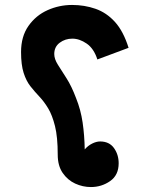

<svg xmlns="http://www.w3.org/2000/svg" viewBox="-20 -724 604 775"><path d="M347 31Q314 31 283.5 17Q253 3 233 -26Q213 -55 213 -100Q213 -171 202 -215Q191 -259 174.5 -286.5Q158 -314 139 -334Q120 -354 103 -375.5Q86 -397 75.5 -429.5Q65 -462 65 -514Q65 -577 95 -619.5Q125 -662 172 -683Q219 -704 271 -704Q321 -704 365.5 -688.5Q410 -673 444 -635.5Q478 -598 499 -531L373 -484Q359 -528 330 -548Q301 -568 272 -568Q243 -568 221 -551.5Q199 -535 199 -506Q199 -486 213.5 -463Q228 -440 248.5 -408Q269 -376 287 -328Q306 -281 313.5 -229.5Q321 -178 322 -121Q335 -136 352 -144.5Q369 -153 384 -153Q421 -153 440 -126.5Q459 -100 459 -65Q459 -17 424.5 7Q390 31 347 31Z"/></svg>

Font: Noto Kufi Arabic ExtraBold
Style: Regular
Weight: 800
Designer: Monotype Design Team, David Williams, Khaled Hosny
Foundry: Google LLC
Version: Version 2.109; ttfautohint (v1.8.4.7-5d5b)